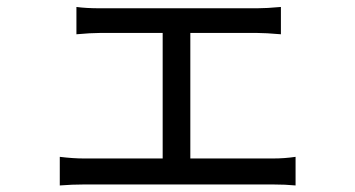

<svg xmlns="http://www.w3.org/2000/svg" viewBox="-20 -537 1040 563"><path d="M538.1 -72.3H780.3Q814.5 -72.3 846.7 -77.1V6.8Q817.4 3.9 780.3 3.9H226.6Q191.4 3.9 155.3 6.8V-77.1Q194.3 -72.3 226.6 -72.3H457V-440.4H273.4Q247.1 -440.4 204.1 -436.5V-516.6Q232.4 -512.7 273.4 -512.7H733.4Q761.7 -512.7 803.7 -516.6V-436.5Q758.8 -440.4 733.4 -440.4H538.1Z"/></svg>

Font: Taipei Sans TC Beta
Style: Regular
Weight: 400
Designer: JT Foundry
Foundry: JT Foundry
Version: Version 1.000